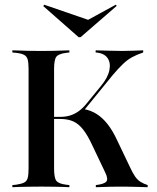

<svg xmlns="http://www.w3.org/2000/svg" viewBox="-20 -781 653 801"><path d="M142.7 -2.4Q119.4 -2.4 98 -2Q76.6 -1.6 60.1 -1.2Q43.5 -0.8 31.5 0V-8.9L47.6 -10.5Q69.4 -13.7 80.6 -19.4Q91.9 -25 95.6 -38.7Q99.2 -52.4 99.2 -78.2V-492.7Q99.2 -518.5 95.6 -532.3Q91.9 -546 80.6 -552Q69.4 -558.1 47.6 -560.5L31.5 -562.1V-571Q43.5 -571 60.1 -570.2Q76.6 -569.4 98 -569Q119.4 -568.5 142.7 -568.5H152.4H162.1Q185.5 -568.5 205.6 -569Q225.8 -569.4 242.3 -570.2Q258.9 -571 269.4 -571V-562.1L255.6 -560.5Q224.2 -556.5 214.9 -544Q205.6 -531.5 205.6 -492.7V-78.2Q205.6 -39.5 214.9 -27Q224.2 -14.5 255.6 -10.5L269.4 -8.9V0Q258.9 -0.8 242.3 -1.2Q225.8 -1.6 205.6 -2Q185.5 -2.4 162.1 -2.4H152.4ZM379.8 0V-8.9Q414.5 -12.9 423.4 -23.4Q432.3 -33.9 419.4 -60.5L365.3 -174.2Q346 -216.1 327 -240.3Q308.1 -264.5 285.5 -274.6Q262.9 -284.7 231.5 -284.7H199.2V-293.5H231.5Q254.8 -293.5 273.8 -299.6Q292.7 -305.6 309.7 -318.1Q326.6 -330.6 342.7 -350.8L400.8 -421.8Q429.8 -456.5 436.3 -487.9Q442.7 -519.4 428.2 -539.5Q413.7 -559.7 379 -562.1V-571Q409.7 -570.2 437.5 -569.4Q465.3 -568.5 491.1 -568.5Q513.7 -568.5 533.9 -569.4Q554 -570.2 577.4 -571V-562.1Q550.8 -553.2 531 -542.3Q511.3 -531.5 493.1 -514.1Q475 -496.8 450.8 -468.5L327.4 -316.9L326.6 -326.6Q358.9 -321 383.5 -305.2Q408.1 -289.5 429 -262.9Q450 -236.3 469.4 -194.4L521.8 -84.7Q533.1 -59.7 543.5 -44.8Q554 -29.8 566.5 -22.2Q579 -14.5 596 -8.9V0Q575 -0.8 556.9 -1.2Q538.7 -1.6 522.6 -2Q506.5 -2.4 490.3 -2.4Q468.5 -2.4 443.5 -2Q418.5 -1.6 379.8 0ZM462.9 -761.3 466.9 -756.5 316.1 -625.8H308.1L160.5 -755.6L164.5 -761.3L368.5 -691.1L315.3 -680.6Z"/></svg>

Font: Playfair 144pt SemiCondensed SemiBold
Style: Regular
Weight: 600
Width: 4
Designer: Claus Eggers Sørensen
Foundry: Claus Eggers Sørensen
Version: Version 2.203